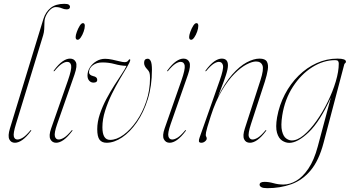

<svg xmlns="http://www.w3.org/2000/svg" viewBox="-20 -739 1829 1004"><path d="M316.5 -719Q333.5 -719 339.8 -714.5Q346 -710 346 -703.5Q346 -690 328.5 -690Q316 -690 302.5 -696Q289 -702 271.5 -702Q258 -702 244.2 -689.8Q230.5 -677.5 221.5 -659.2Q212.5 -641 212.5 -623Q212.5 -603 211.2 -585.8Q210 -568.5 205.5 -554L63.5 -90.5Q48.5 -42 52.2 -25.8Q56 -9.5 71.5 -9.5Q83 -9.5 99 -19Q115 -28.5 138.5 -56.5Q141 -60 143 -58.5Q144.5 -57 142 -54Q118 -22 97 -7.2Q76 7.5 58 7.5Q37.5 7.5 28.8 -10.2Q20 -28 32 -67.5L207 -640Q218.5 -676.5 245 -697.8Q271.5 -719 316.5 -719Z M386.5 -531Q375.5 -531 375.5 -545Q375.5 -555 381.8 -572.5Q388 -590 396.8 -604Q405.5 -618 413.5 -618Q419.5 -618 421.5 -613.8Q423.5 -609.5 423.5 -604Q423.5 -591 417.5 -573.8Q411.5 -556.5 402.8 -543.8Q394 -531 386.5 -531ZM279 -90.5Q262.5 -43 267 -26.2Q271.5 -9.5 287 -9.5Q298.5 -9.5 314.5 -19Q330.5 -28.5 354 -56.5Q356.5 -60 358.5 -58.5Q360 -57 357.5 -54Q333.5 -22 312.5 -7.2Q291.5 7.5 273.5 7.5Q253 7.5 243.5 -10.8Q234 -29 247.5 -67.5L335 -317.5Q355.5 -376.5 352.2 -396Q349 -415.5 331 -415.5Q320 -415.5 304.5 -406Q289 -396.5 265.5 -368.5Q262.5 -365 261 -366.5Q259.5 -368 262 -371Q286 -403.5 307 -418Q328 -432.5 346 -432.5Q368 -432.5 376.8 -414Q385.5 -395.5 369.5 -349Z M774.5 -374Q774.5 -290 752.8 -220.2Q731 -150.5 695.5 -99.5Q660 -48.5 618.5 -20.5Q577 7.5 537.5 7.5Q512.5 7.5 500.5 -8.5Q488.5 -24.5 488.5 -63.5Q488.5 -101.5 502 -141.8Q515.5 -182 536 -220.8Q556.5 -259.5 578.5 -293.8Q600.5 -328 617.8 -354Q635 -380 641.5 -394.5Q610.5 -395.5 580 -404Q549.5 -412.5 515.5 -412.5Q484.5 -412.5 465 -397.2Q445.5 -382 445.5 -361Q445.5 -346.5 467.5 -341Q488.5 -337 488.5 -321Q488.5 -307 468.5 -307Q455.5 -307 446.5 -317Q437.5 -327 437.5 -344Q437.5 -367.5 450.5 -387.2Q463.5 -407 484.5 -419.2Q505.5 -431.5 529.5 -431.5Q546.5 -431.5 566.8 -427.2Q587 -423 604.5 -418.5Q622 -414 631 -414Q645 -414 649.8 -421.5Q654.5 -429 659 -429Q661.5 -429 661 -424Q659.5 -414 644.2 -388.5Q629 -363 607.5 -326.8Q586 -290.5 565 -247.8Q544 -205 529.8 -160.2Q515.5 -115.5 515.5 -73.5Q515.5 -7.5 555.5 -7.5Q589.5 -7.5 626 -34Q662.5 -60.5 694 -106Q725.5 -151.5 745 -209.5Q764.5 -267.5 764.5 -331Q764.5 -350 761.5 -359Q758.5 -368 750.5 -376Q733.5 -393 733.5 -410Q733.5 -432 752.5 -432Q762.5 -432 768.5 -419Q774.5 -406 774.5 -374Z M980 -531Q969 -531 969 -545Q969 -555 975.2 -572.5Q981.5 -590 990.2 -604Q999 -618 1007 -618Q1013 -618 1015 -613.8Q1017 -609.5 1017 -604Q1017 -591 1011 -573.8Q1005 -556.5 996.2 -543.8Q987.5 -531 980 -531ZM872.5 -90.5Q856 -43 860.5 -26.2Q865 -9.5 880.5 -9.5Q892 -9.5 908 -19Q924 -28.5 947.5 -56.5Q950 -60 952 -58.5Q953.5 -57 951 -54Q927 -22 906 -7.2Q885 7.5 867 7.5Q846.5 7.5 837 -10.8Q827.5 -29 841 -67.5L928.5 -317.5Q949 -376.5 945.8 -396Q942.5 -415.5 924.5 -415.5Q913.5 -415.5 898 -406Q882.5 -396.5 859 -368.5Q856 -365 854.5 -366.5Q853 -368 855.5 -371Q879.5 -403.5 900.5 -418Q921.5 -432.5 939.5 -432.5Q961.5 -432.5 970.2 -414Q979 -395.5 963 -349Z M1054.5 -366.5Q1053 -368 1055.5 -371Q1079.5 -403.5 1100.5 -418Q1121.5 -432.5 1139.5 -432.5Q1172 -432.5 1172 -397.5Q1172 -379 1161.8 -347.2Q1151.5 -315.5 1139 -283.8Q1126.5 -252 1120 -233.5Q1155.5 -305.5 1194.2 -349.2Q1233 -393 1270 -412.8Q1307 -432.5 1337 -432.5Q1366.5 -432.5 1375.5 -416.8Q1384.5 -401 1380.2 -374Q1376 -347 1365 -312.5L1292.5 -90.5Q1276 -40 1281.2 -24.8Q1286.5 -9.5 1300.5 -9.5Q1312 -9.5 1328 -19Q1344 -28.5 1367.5 -56.5Q1370 -60 1372 -58.5Q1373.5 -57 1371 -54Q1347 -22 1326 -7.2Q1305 7.5 1287 7.5Q1265 7.5 1256.5 -11Q1248 -29.5 1260.5 -67.5L1342 -319.5Q1360.5 -376.5 1352.5 -397Q1344.5 -417.5 1318.5 -417.5Q1299.5 -417.5 1270 -402.5Q1240.5 -387.5 1206.8 -354Q1173 -320.5 1140.2 -265.8Q1107.5 -211 1082 -131.5Q1070 -94.5 1064.5 -75.2Q1059 -56 1057.5 -47.5Q1056 -39 1056 -33.5Q1056 -27.5 1058.5 -24Q1061 -20.5 1061 -14.5Q1061 -7 1052.2 0.2Q1043.5 7.5 1033 7.5Q1021.5 7.5 1020.2 0Q1019 -7.5 1024 -20.5L1129 -318.5Q1150 -378 1146 -396.8Q1142 -415.5 1124.5 -415.5Q1113.5 -415.5 1098 -406Q1082.5 -396.5 1059 -368.5Q1056 -365 1054.5 -366.5Z M1672 8Q1647.5 101 1604 152.5Q1560.5 204 1502.8 224.5Q1445 245 1377.5 245Q1356 245 1346.8 239.8Q1337.5 234.5 1337.5 227Q1337.5 212 1363.5 212Q1386 212 1410.5 219Q1435 226 1462.5 226Q1495.5 226 1529.5 206Q1563.5 186 1593 142.2Q1622.5 98.5 1641.5 27.5L1710 -228.5Q1653 -103.5 1594.8 -47.8Q1536.5 8 1492.5 8Q1473.5 8 1455.2 -3.8Q1437 -15.5 1428.5 -44.8Q1420 -74 1429 -126Q1440.5 -190 1469.8 -245.8Q1499 -301.5 1541.5 -343.5Q1584 -385.5 1636 -409Q1688 -432.5 1744.5 -432.5Q1789 -432.5 1789 -416.5Q1789 -411.5 1785 -408.8Q1781 -406 1780 -401.5ZM1456 -136Q1447.5 -82 1454.8 -53.5Q1462 -25 1476.8 -14.8Q1491.5 -4.5 1506 -4.5Q1535 -4.5 1568.5 -32.5Q1602 -60.5 1634.5 -106.2Q1667 -152 1693.5 -206Q1720 -260 1735.8 -312.8Q1751.5 -365.5 1751.5 -406.5Q1751.5 -415 1747.8 -419.8Q1744 -424.5 1732.5 -424.5Q1671 -424.5 1612.5 -387.5Q1554 -350.5 1511.8 -285.5Q1469.5 -220.5 1456 -136Z"/></svg>

Font: Fraunces 144pt S000 Thin
Style: Italic
Weight: 100
Italic angle: -16°
Version: Version 1.000; ttfautohint (v1.8.3)